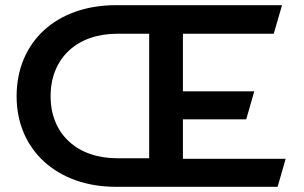

<svg xmlns="http://www.w3.org/2000/svg" viewBox="-20 -720 1171 740"><path d="M44 -349C44 -560 199 -700 426 -700H1067L1035 -590H685V-368H960L929 -260H685V-108H1081L1050 0H426C202 0 44 -140 44 -349ZM175 -349C175 -205 276 -110 432 -110H555V-590H432C276 -590 175 -495 175 -349Z"/></svg>

Font: Talent
Style: Bold
Weight: 600
Designer: Mike Powis
Version: Version 1.001;hotconv 1.0.109;makeotfexe 2.5.65596